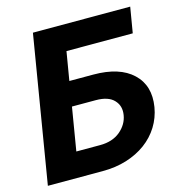

<svg xmlns="http://www.w3.org/2000/svg" viewBox="-107 -823 867 920"><g transform="rotate(-15 326.0 -363.5)"><path d="M17.8 0 138.5 -727.3H621.1L599.8 -600.5H271L247.2 -458.5H366.1Q495.7 -458.5 560.7 -397Q625.7 -335.6 608.7 -232.2Q600.1 -181.1 573.5 -138.3Q546.9 -95.5 505.3 -64.8Q463.8 -34.1 409.1 -17Q354.4 0 289.8 0ZM192.1 -123.6H310.4Q371.8 -123.6 410.9 -156.2Q449.2 -188.9 456.3 -233.7Q459.9 -255.3 454.9 -273.8Q449.9 -292.3 435.7 -307.2Q407.7 -337 345.9 -337H227.6Z"/></g></svg>

Font: Inter P
Style: Bold Italic
Weight: 700
Italic angle: 9.39999°
Designer: Rasmus Andersson
Foundry: rsms
Version: Version 3.018;git-588b23468